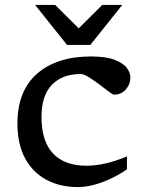

<svg xmlns="http://www.w3.org/2000/svg" viewBox="-20 -752 588 782"><path d="M350 -522Q412.5 -522 447.5 -508.2Q482.5 -494.5 496.8 -475Q511 -455.5 511 -437Q511 -409 492.5 -387.8Q474 -366.5 444 -366.5Q439.5 -366.5 422.8 -379.2Q406 -392 384 -408.5Q362 -425 341.5 -437.8Q321 -450.5 308.5 -450.5Q234 -450.5 191.5 -406.8Q149 -363 149 -276Q149 -176.5 196 -126.8Q243 -77 332.5 -77Q406.5 -77 497 -115V-62Q448.5 -29 395.5 -9.5Q342.5 10 298 10Q224.5 10 169 -19.8Q113.5 -49.5 82.2 -107.2Q51 -165 51 -249Q51 -382 131.2 -452Q211.5 -522 350 -522ZM478 -732 348 -569H253L123 -732H204.5L300.5 -636.5L396.5 -732Z"/></svg>

Font: Newsreader 6pt
Style: Regular
Weight: 400
Designer: Hugues Gentile
Foundry: Production Type
Version: Version 1.003; ttfautohint (v1.8.3)